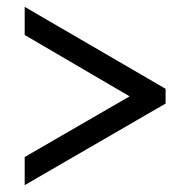

<svg xmlns="http://www.w3.org/2000/svg" viewBox="-20 -638 555 560"><path d="M52 -98V-180L358 -357L52 -536V-618L463 -379V-336Z"/></svg>

Font: Noto Serif Ethiopic SemiCondensed ExtraBold
Style: Regular
Weight: 800
Width: 4
Designer: Monotype Design Team
Foundry: Monotype Imaging Inc.
Version: Version 2.102; ttfautohint (v1.8.4.7-5d5b)